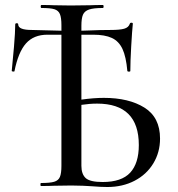

<svg xmlns="http://www.w3.org/2000/svg" viewBox="-20 -745 712 769"><path d="M621 -190Q621 -135 594 -90.5Q567 -46 519 -21Q471 4 410 4Q384 4 348 1Q333 0 312 -1Q291 -2 266 -2L196 -1Q177 0 144 0Q142 0 142 -6Q142 -12 144 -12Q180 -12 197 -17Q214 -22 220 -36.5Q226 -51 226 -81V-606H170Q115 -606 84 -571Q53 -536 38 -460Q38 -458 32.5 -458.5Q27 -459 27 -461Q31 -498 36 -557.5Q41 -617 41 -647Q41 -652 47 -652Q53 -652 53 -647Q53 -625 107 -625L226 -622V-644Q226 -674 220 -688.5Q214 -703 198 -708Q182 -713 146 -713Q143 -713 143 -719Q143 -725 146 -725Q178 -725 195 -724L263 -723L342 -724Q361 -725 392 -725Q395 -725 395 -719Q395 -713 392 -713Q355 -713 337 -707Q319 -701 312.5 -686.5Q306 -672 306 -642V-622L337 -623Q381 -625 423 -625Q460 -625 477.5 -630Q495 -635 500 -650Q501 -654 506.5 -654Q512 -654 512 -650Q509 -621 505.5 -559.5Q502 -498 502 -461Q502 -458 496.5 -458Q491 -458 490 -461Q485 -518 470.5 -549Q456 -580 428 -593Q400 -606 353 -606H306V-346Q355 -353 396 -353Q496 -353 558.5 -314Q621 -275 621 -190ZM536 -164Q536 -330 369 -330Q339 -330 306 -325V-81Q306 -48 323 -32Q340 -16 391 -16Q467 -16 501.5 -53.5Q536 -91 536 -164Z"/></svg>

Font: Cormorant Infant Medium
Style: Regular
Weight: 500
Designer: Christian Thalmann (Catharsis Fonts)
Version: Version 3.000